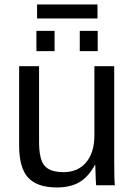

<svg xmlns="http://www.w3.org/2000/svg" viewBox="-20 -822 596 852"><path d="M401.4 -90.3Q371.1 -35.6 331.3 -12.9Q291.5 9.8 232.4 9.8Q145.5 9.8 105.2 -33.4Q64.9 -76.7 64.9 -176.3V-528.3H153.3V-193.4Q153.3 -114.3 178 -86.2Q202.6 -58.1 262.2 -58.1Q325.7 -58.1 362.3 -101.6Q398.9 -145 398.9 -222.2V-528.3H486.8V-112.8Q486.8 -20.5 489.7 0H406.7Q406.2 -2.4 405 -22.9Q403.8 -43.5 402.8 -90.3ZM413.6 -685.1V-595.2H334V-685.1ZM222.2 -685.1V-595.2H141.6V-685.1ZM144.5 -802.2H412.6V-740.2H144.5Z"/></svg>

Font: Arimo Nerd Font
Style: Regular
Weight: 400
Designer: Steve Matteson
Foundry: Monotype Imaging Inc.
Version: Version 1.33;Nerd Fonts 3.2.1